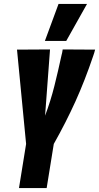

<svg xmlns="http://www.w3.org/2000/svg" viewBox="-20 -951 501 971"><path d="M76 0 112 -223 66 -700 233 -701 208 -366Q236 -440 255 -516Q274 -592 291 -671Q293 -678 294.5 -685.5Q296 -693 297 -701L461 -700Q459 -692 456.5 -683.5Q454 -675 451 -667Q409 -543 361.5 -438Q314 -333 252 -223L216 0ZM207 -744 276 -931H420L315 -744Z"/></svg>

Font: Georama ExtraCondensed ExtraBold
Style: Italic
Weight: 800
Width: 2
Italic angle: -9°
Designer: Jean-Baptiste Levee
Foundry: Production Type
Version: Version 1.000